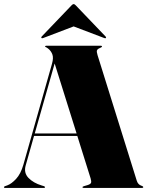

<svg xmlns="http://www.w3.org/2000/svg" viewBox="-32 -925 726 945"><path d="M189.5 -4Q189.5 0 184.5 0H-7.5Q-12.5 0 -12.5 -4Q-12.5 -7 -6.5 -9L3.5 -12.5Q24.5 -20 47.2 -44.5Q70 -69 83 -114L224 -611.5Q232 -640 225.8 -657Q219.5 -674 206 -685Q198 -691.5 194 -692.8Q190 -694 190 -696Q190 -700 196 -700H464Q470 -700 470 -696Q470 -692.5 454 -686Q447.5 -683 445.2 -676.8Q443 -670.5 448 -654L641 -36Q647 -16 665 -10.5Q673 -8 673 -4Q673 0 667 0H380Q374 0 374 -4Q374 -6.5 382 -9L399 -14Q413.5 -18.5 416 -25.2Q418.5 -32 414 -47L348.5 -256H135.5L94.5 -111Q84 -74.5 108 -49.5Q132 -24.5 173.5 -12L183.5 -9Q189.5 -7 189.5 -4ZM139 -268H345L237 -612.5ZM181 -738Q175 -735.5 172.5 -737.5Q169.5 -740.5 173 -745L320 -898.5Q326 -905 330.5 -905Q335 -905 341 -898.5L488 -745Q492 -740 488.5 -737.5Q486.5 -735.5 480.5 -738L330.5 -795Z"/></svg>

Font: Fraunces 144pt S000 Black
Style: Regular
Weight: 900
Version: Version 1.000; ttfautohint (v1.8.3)